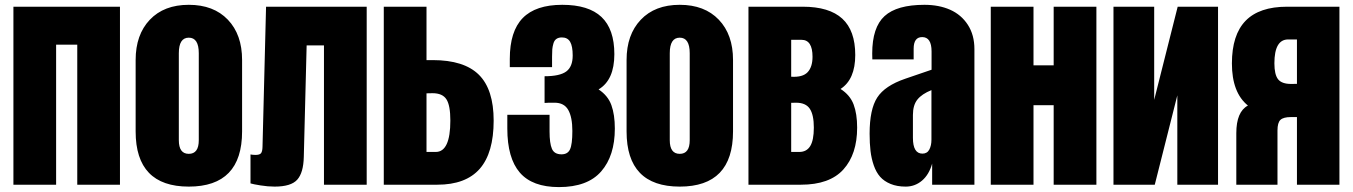

<svg xmlns="http://www.w3.org/2000/svg" viewBox="-20 -760 5566 790"><path d="M210.9 0H35.2V-732.4H473.6V0H297.9V-576.2H210.9Z M756.8 7.8Q538.1 7.8 538.1 -219.2V-513.2Q538.1 -617.2 596.4 -678.7Q654.8 -740.2 756.8 -740.2Q858.9 -740.2 917.5 -679Q976.1 -617.7 976.1 -513.2V-219.2Q976.1 7.8 756.8 7.8ZM797.9 -183.1V-541Q797.9 -605 756.8 -605Q715.8 -605 715.8 -541V-183.1Q715.8 -127 756.8 -127Q797.9 -127 797.9 -183.1Z M1109.9 7.8Q1082.5 7.8 1052 2.9Q1021.5 -2 1010.7 -5.4V-124.5Q1020 -122.6 1031.7 -122.6Q1048.3 -122.6 1054 -129.6Q1059.6 -136.7 1060.1 -155.3L1074.7 -732.4H1488.8V0H1313V-573.2H1241.7L1230 -114.3Q1228.5 -49.3 1203.1 -20.8Q1177.7 7.8 1109.9 7.8Z M1734.9 -512.7H1760.3Q1889.6 -512.7 1950.4 -452.4Q2011.2 -392.1 2011.2 -263.7Q2011.2 -130.9 1953.9 -65.4Q1896.5 0 1779.3 0H1559.1V-732.4H1734.9ZM1734.9 -134.8H1772.9Q1833 -134.8 1833 -264.2Q1833 -326.2 1816.9 -351.3Q1800.8 -376.5 1759.8 -376.5Q1745.6 -376.5 1734.9 -376Z M2279.8 9.8Q2170.4 9.8 2118.9 -49.8Q2067.4 -109.4 2067.4 -231.4V-287.6H2241.2V-218.8Q2241.2 -170.4 2251 -147.7Q2260.7 -125 2290.5 -125Q2315.9 -125 2325.4 -145.5Q2335 -166 2335 -221.2Q2335 -277.8 2318.1 -307.6Q2301.3 -337.4 2261.7 -337.4Q2228.5 -337.4 2220.7 -336.4V-446.3Q2283.2 -446.3 2309.8 -465.8Q2336.4 -485.4 2336.4 -531.7Q2336.4 -569.8 2325.9 -587.9Q2315.4 -606 2292 -606Q2278.3 -606 2269.5 -599.9Q2260.7 -593.8 2257.1 -581.1Q2253.4 -568.4 2252.4 -557.1Q2251.5 -545.9 2251.5 -526.9V-483.9H2077.6V-517.6Q2077.6 -631.3 2130.9 -685.8Q2184.1 -740.2 2293.5 -740.2Q2401.9 -740.2 2454.8 -690.2Q2507.8 -640.1 2507.8 -537.1Q2507.8 -430.7 2442.9 -392.1Q2481.4 -366.7 2495.6 -327.4Q2509.8 -288.1 2509.8 -231Q2509.8 -119.1 2453.6 -54.7Q2397.5 9.8 2279.8 9.8Z M2776.9 7.8Q2558.1 7.8 2558.1 -219.2V-513.2Q2558.1 -617.2 2616.5 -678.7Q2674.8 -740.2 2776.9 -740.2Q2878.9 -740.2 2937.5 -679Q2996.1 -617.7 2996.1 -513.2V-219.2Q2996.1 7.8 2776.9 7.8ZM2817.9 -183.1V-541Q2817.9 -605 2776.9 -605Q2735.8 -605 2735.8 -541V-183.1Q2735.8 -127 2776.9 -127Q2817.9 -127 2817.9 -183.1Z M3059.6 -732.4H3282.7Q3392.1 -732.4 3445.6 -683.3Q3499 -634.3 3499 -533.7Q3499 -433.1 3438.5 -394Q3477.5 -369.1 3492.2 -330.3Q3506.8 -291.5 3506.8 -234.9Q3506.8 -125.5 3450.2 -62.7Q3393.6 0 3275.4 0H3059.6ZM3235.4 -134.8H3268.6Q3298.8 -134.8 3313.7 -158.9Q3328.6 -183.1 3328.6 -234.9Q3328.6 -287.6 3312 -312.5Q3295.4 -337.4 3255.4 -337.4Q3243.7 -337.4 3235.4 -336.9ZM3235.4 -596.2V-444.3Q3282.7 -441.4 3303 -462.9Q3323.2 -484.4 3323.2 -526.4Q3323.2 -596.2 3277.8 -596.2Z M3706.5 7.8Q3670.9 7.8 3644.3 -3.2Q3617.7 -14.2 3601.3 -32.7Q3585 -51.3 3575.2 -79.6Q3565.4 -107.9 3561.8 -138.9Q3558.1 -169.9 3558.1 -210Q3558.1 -310.1 3589.4 -358.6Q3620.6 -407.2 3704.6 -436L3813 -473.1V-548.3Q3813 -607.4 3774.4 -607.4Q3739.3 -607.4 3739.3 -559.6V-515.6H3569.3Q3568.8 -521 3568.8 -539.6Q3568.8 -647.5 3619.6 -693.8Q3670.4 -740.2 3783.7 -740.2Q3843.3 -740.2 3889.2 -720Q3935.1 -699.7 3962.2 -658Q3989.3 -616.2 3989.3 -558.1V0H3815.4V-86.9Q3802.7 -41.5 3773.7 -16.8Q3744.6 7.8 3706.5 7.8ZM3775.4 -127.9Q3794.9 -127.9 3803.7 -144.5Q3812.5 -161.1 3812.5 -185.1V-389.2Q3773.4 -373.5 3754.9 -350.6Q3736.3 -327.6 3736.3 -287.1V-192.9Q3736.3 -127.9 3775.4 -127.9Z M4056.6 -732.4H4232.4V-491.2H4315.4V-732.4H4491.2V0H4315.4V-327.1H4232.4V0H4056.6Z M4561.5 -732.4H4729V-349.1L4825.7 -732.4H4991.7V0H4824.2V-367.7L4731.4 0H4561.5Z M5316.4 -278.3H5292Q5260.7 -278.3 5248.5 -266.8Q5236.3 -255.4 5236.3 -223.1V0H5066.9V-211.9Q5066.9 -300.3 5114.7 -325.7Q5048.8 -378.9 5048.8 -499Q5048.8 -616.7 5105.2 -674.6Q5161.6 -732.4 5275.9 -732.4H5491.2V0H5316.4ZM5316.4 -597.7H5280.3Q5223.6 -597.7 5223.6 -499.5Q5223.6 -453.1 5238.8 -433.8Q5253.9 -414.6 5292.5 -414.6Q5306.2 -414.6 5316.4 -415Z"/></svg>

Font: Anton
Style: Regular
Weight: 400
Designer: Vernon Adams, Tural Alisoy
Foundry: Vernon Adams
Version: Version 2.300